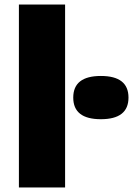

<svg xmlns="http://www.w3.org/2000/svg" viewBox="-20 -828 588 848"><path d="M63.5 0V-808H267.5V0ZM303.5 -397Q303.5 -492.5 425.5 -492.5Q547.5 -492.5 547.5 -397Q547.5 -301.5 425.5 -301.5Q303.5 -301.5 303.5 -397Z"/></svg>

Font: Encode Sans Expanded ExtraBold
Style: Regular
Weight: 800
Width: 7
Designer: Multiple Designers
Foundry: Impallari Type
Version: Version 2.000